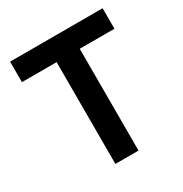

<svg xmlns="http://www.w3.org/2000/svg" viewBox="-163 -824 906 949"><g transform="rotate(-30 290.0 -349.0)"><path d="M356 -581V0H224V-581H26V-698H554V-581Z"/></g></svg>

Font: IBM Plex Sans SmBld
Style: Regular
Weight: 600
Designer: Mike Abbink, Paul van der Laan, Pieter van Rosmalen
Foundry: Bold Monday
Version: Version 3.005